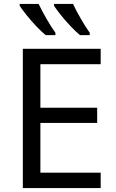

<svg xmlns="http://www.w3.org/2000/svg" viewBox="-20 -964 596 984"><path d="M496 0H97V-714H496V-635H187V-412H478V-334H187V-79H496ZM354 -944Q370 -910 394.5 -867.5Q419 -825 440 -796V-784H390Q368 -802 341 -830.5Q314 -859 291 -888Q268 -917 257 -934V-944ZM178 -944Q194 -910 218.5 -867.5Q243 -825 264 -796V-784H214Q192 -802 165 -830.5Q138 -859 115 -888Q92 -917 81 -934V-944Z"/></svg>

Font: Noto Sans Living
Style: Regular
Weight: 400
Designer: Monotype Design Team
Foundry: Monotype Imaging Inc.
Version: Version 2.013; ttfautohint (v1.8.4.7-5d5b)